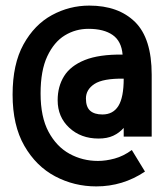

<svg xmlns="http://www.w3.org/2000/svg" viewBox="-20 -654 590 686"><path d="M324 12Q245 12 177 -24Q109 -60 67 -133Q25 -206 25 -316Q25 -425 64 -495.5Q103 -566 165.5 -600Q228 -634 299 -634Q403 -634 462.5 -575.5Q522 -517 522 -387V-166H422V-197Q406 -179 384.5 -169Q363 -159 332 -159Q269 -159 227.5 -197.5Q186 -236 186 -296Q186 -345 209 -382Q232 -419 283 -439.5Q334 -460 418 -459Q414 -507 382.5 -529Q351 -551 296 -551Q250 -551 211.5 -527.5Q173 -504 149 -453Q125 -402 125 -320Q125 -236 153.5 -183Q182 -130 228.5 -104.5Q275 -79 330 -79Q358 -79 389.5 -87.5Q421 -96 451 -118L498 -41Q419 12 324 12ZM346 -245Q384 -245 403 -275.5Q422 -306 422 -373Q348 -374 317.5 -354Q287 -334 287 -302Q287 -272 302 -258.5Q317 -245 346 -245Z"/></svg>

Font: Inconsolata SemiExpanded ExtraBold
Style: Regular
Weight: 800
Width: 6
Monospace: yes
Designer: Raph Levien, Cyreal, Brenton Simpson
Foundry: Raph Levien, Cyreal, Google
Version: Version 3.001; ttfautohint (v1.8.2.53-6de2)